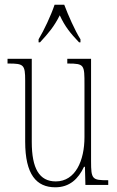

<svg xmlns="http://www.w3.org/2000/svg" viewBox="-20 -786 498 816"><path d="M144 -619V-606H150C186 -645 210 -673 234 -721C256 -673 279 -645 316 -606H322V-619C298 -657 270 -721 253 -766H212C197 -721 167 -657 144 -619ZM215 10C276 10 313 -26 337 -77H341L343 0H440V-20H438C372 -20 367 -24 367 -101V-536H266V-516H269C339 -516 339 -510 339 -426V-203C339 -104 301 -15 217 -15C147 -15 115 -70 115 -183V-536H12V-516H16C81 -516 87 -511 87 -443V-184C87 -44 135 10 215 10Z"/></svg>

Font: Noto Serif Bengali ExtraCondensed Thin
Style: Regular
Weight: 100
Width: 2
Designer: Juan Bruce, Universal Thirst, Indian Type Foundry and the Monotype Design Team.
Foundry: Monotype Imaging Inc.
Version: Version 2.003